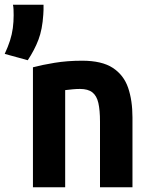

<svg xmlns="http://www.w3.org/2000/svg" viewBox="-49 -796 629 816"><path d="M91 0V-510Q128 -520 182.5 -529Q237 -538 300 -538Q384 -538 430.5 -507.5Q477 -477 495.5 -423Q514 -369 514 -297V0H376V-279Q376 -328 369 -358.5Q362 -389 343.5 -403.5Q325 -418 291 -418Q276 -418 260.5 -416.5Q245 -415 228 -413V0ZM69 -540 -29 -567Q-15 -597 -6.5 -623.5Q2 -650 5.5 -676.5Q9 -703 9 -731Q9 -743 8.5 -755.5Q8 -768 6 -776H136Q136 -763 136 -754Q136 -745 135 -734Q131 -671 114.5 -627.5Q98 -584 69 -540Z"/></svg>

Font: Ubuntu Sans Mono
Style: Bold
Weight: 700
Monospace: yes
Designer: Dalton Maag Ltd
Foundry: Dalton Maag Ltd
Version: Version 1.006